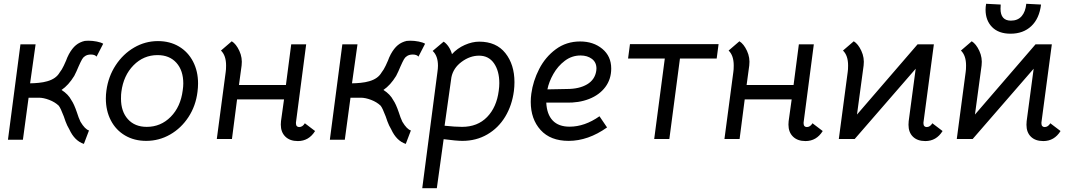

<svg xmlns="http://www.w3.org/2000/svg" viewBox="-20 -734 5697 1014"><path d="M168 -500 139 -294Q158 -294 184 -296.5Q210 -299 230 -305Q276 -318 295 -351Q307 -366 317 -387.5Q327 -409 329 -414Q334 -429 344 -448Q361 -479 381 -495.5Q401 -512 428 -518Q434 -519 447 -519Q469 -519 491.5 -514.5Q514 -510 525 -503L490 -435Q481 -446 460 -446Q439 -446 427 -436Q420 -432 413.5 -421Q407 -410 395 -383Q384 -356 372 -333Q342 -284 305 -259Q341 -236 357 -205Q371 -185 386 -141Q395 -112 405 -91Q429 -51 450 -45L423 26Q374 10 346 -51Q334 -71 326 -93Q318 -115 317 -119Q300 -164 290 -176Q270 -195 240 -206.5Q210 -218 185 -218H131L101 4H22L88 -500Z M539 -214Q539 -235 542 -256Q552 -330 591 -389.5Q630 -449 688.5 -483Q747 -517 814 -517Q877 -517 925 -488.5Q973 -460 999.5 -409Q1026 -358 1026 -293Q1026 -272 1023 -249Q1014 -175 975.5 -116Q937 -57 878.5 -23.5Q820 10 752 10Q689 10 640.5 -18.5Q592 -47 565.5 -98Q539 -149 539 -214ZM945 -257Q948 -277 948 -293Q948 -362 911.5 -402.5Q875 -443 812 -443Q738 -443 685 -389Q632 -335 621 -249Q619 -237 619 -213Q619 -145 655.5 -104.5Q692 -64 755 -64Q829 -64 881.5 -117Q934 -170 945 -257Z M1543 -83Q1543 -73 1547.5 -68Q1552 -63 1560 -63Q1578 -63 1590 -83L1644 -42Q1611 11 1553 11Q1511 11 1487 -12.5Q1463 -36 1463 -76Q1463 -88 1464 -94L1480 -209H1232L1205 0H1125L1172 -354Q1174 -366 1174 -388Q1174 -441 1147 -467L1204 -516Q1227 -502 1244 -465.5Q1261 -429 1256 -388L1242 -285H1490L1518 -500H1597L1543 -87Z M1868 -500 1839 -294Q1858 -294 1884 -296.5Q1910 -299 1930 -305Q1976 -318 1995 -351Q2007 -366 2017 -387.5Q2027 -409 2029 -414Q2034 -429 2044 -448Q2061 -479 2081 -495.5Q2101 -512 2128 -518Q2134 -519 2147 -519Q2169 -519 2191.5 -514.5Q2214 -510 2225 -503L2190 -435Q2181 -446 2160 -446Q2139 -446 2127 -436Q2120 -432 2113.5 -421Q2107 -410 2095 -383Q2084 -356 2072 -333Q2042 -284 2005 -259Q2041 -236 2057 -205Q2071 -185 2086 -141Q2095 -112 2105 -91Q2129 -51 2150 -45L2123 26Q2074 10 2046 -51Q2034 -71 2026 -93Q2018 -115 2017 -119Q2000 -164 1990 -176Q1970 -195 1940 -206.5Q1910 -218 1885 -218H1831L1801 4H1722L1788 -500Z M2697 -300Q2697 -277 2694 -253Q2684 -177 2648 -117.5Q2612 -58 2553.5 -24Q2495 10 2422 10Q2391 10 2323 1L2287 260H2210L2290 -352Q2293 -372 2293 -387Q2293 -439 2265 -465L2323 -514Q2337 -505 2349 -487.5Q2361 -470 2367 -448Q2395 -479 2434.5 -496.5Q2474 -514 2511 -514Q2601 -514 2649 -453.5Q2697 -393 2697 -300ZM2614 -255Q2617 -276 2617 -295Q2617 -359 2589 -399.5Q2561 -440 2510 -440Q2462 -440 2418 -407.5Q2374 -375 2364 -326L2328 -70Q2385 -64 2420 -64Q2502 -64 2552.5 -116Q2603 -168 2614 -255Z M2783 -196Q2783 -217 2786 -239Q2795 -306 2827.5 -369.5Q2860 -433 2915.5 -474Q2971 -515 3044 -515Q3114 -515 3161 -476Q3208 -437 3208 -372Q3208 -316 3177 -274.5Q3146 -233 3091.5 -211.5Q3037 -190 2968 -192H2865Q2868 -130 2899 -97.5Q2930 -65 2988 -65Q3068 -65 3146 -120L3186 -61Q3086 10 2983 10Q2887 10 2835 -47.5Q2783 -105 2783 -196ZM3129 -360Q3130 -364 3130 -372Q3130 -405 3106 -423Q3082 -441 3046 -441Q3000 -441 2963 -413Q2926 -385 2902.5 -343.5Q2879 -302 2871 -262L2974 -264Q3039 -264 3080.5 -288.5Q3122 -313 3129 -360Z M3491 -425H3297L3307 -501H3775L3765 -425H3571L3515 0H3435Z M4224 -83Q4224 -73 4228.5 -68Q4233 -63 4241 -63Q4259 -63 4271 -83L4325 -42Q4292 11 4234 11Q4192 11 4168 -12.5Q4144 -36 4144 -76Q4144 -88 4145 -94L4161 -209H3913L3886 0H3806L3853 -354Q3855 -366 3855 -388Q3855 -441 3828 -467L3885 -516Q3908 -502 3925 -465.5Q3942 -429 3937 -388L3923 -285H4171L4199 -500H4278L4224 -87Z M4826 -500H4912L4857 -87V-83Q4857 -73 4861.5 -68Q4866 -63 4874 -63Q4892 -63 4904 -83L4958 -42Q4925 11 4867 11Q4825 11 4801.5 -12Q4778 -35 4778 -75Q4778 -87 4779 -94L4816 -371L4494 0H4410L4457 -354Q4459 -366 4459 -388Q4459 -441 4432 -467L4489 -516Q4512 -502 4529 -465.5Q4546 -429 4541 -388L4506 -129Z M5449 -500H5535L5480 -87V-83Q5480 -73 5484.5 -68Q5489 -63 5497 -63Q5515 -63 5527 -83L5581 -42Q5548 11 5490 11Q5448 11 5424.5 -12Q5401 -35 5401 -75Q5401 -87 5402 -94L5439 -371L5117 0H5033L5080 -354Q5082 -366 5082 -388Q5082 -441 5055 -467L5112 -516Q5135 -502 5152 -465.5Q5169 -429 5164 -388L5129 -129ZM5185 -683Q5185 -698 5188 -714L5265 -710Q5264 -702 5264 -688Q5264 -625 5319 -625Q5355 -625 5375.5 -648.5Q5396 -672 5400 -714L5478 -710Q5469 -636 5426.5 -596Q5384 -556 5317 -556Q5254 -556 5219.5 -591Q5185 -626 5185 -683Z"/></svg>

Font: Bellota
Style: Bold Italic
Weight: 700
Italic angle: -7.5°
Designer: Kemie Guaida
Foundry: Kemie Guaida
Version: Version 4.001